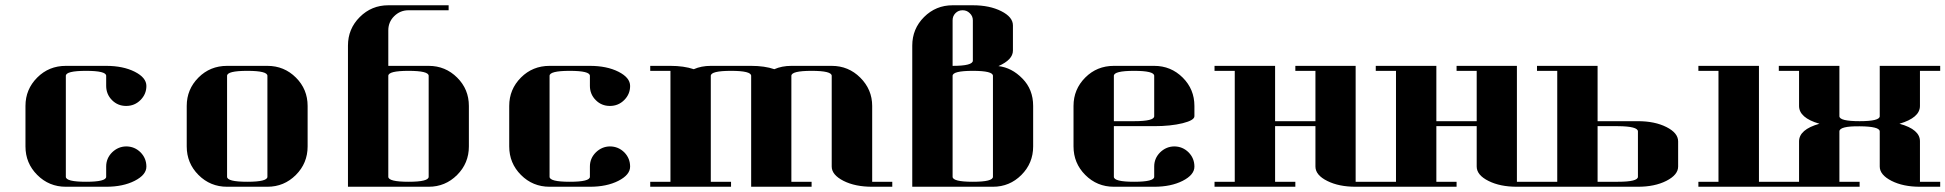

<svg xmlns="http://www.w3.org/2000/svg" viewBox="-20 -712 7417 732"><path d="M77.1 -153.8V-308.1Q77.1 -371.6 122.1 -416.5Q166.5 -460.9 231 -460.9H384.8Q449.2 -460.9 493.7 -438.5Q538.1 -416 538.1 -384.3Q538.1 -353 515.6 -330.6Q493.2 -308.1 460.9 -308.1Q429.2 -308.1 407.2 -330.1Q384.8 -352.5 384.8 -384.8V-422.9Q384.8 -441.9 308.1 -441.9Q231 -441.9 231 -422.9V-38.1Q231 -19 308.1 -19Q384.8 -19 384.8 -38.1V-77.1Q384.8 -108.4 407.2 -130.9Q430.2 -153.3 460.9 -153.8Q493.2 -153.8 516.1 -130.9Q538.1 -108.4 538.1 -76.7Q538.1 -45.4 493.2 -22.5Q448.7 0 384.8 0H231Q167 0 122.1 -44.9Q77.1 -89.8 77.1 -153.8Z M691.9 -308.1Q691.9 -371.6 736.8 -416.5Q781.2 -460.9 845.7 -460.9H999.5Q1063.5 -460.9 1108.4 -416Q1152.8 -371.6 1152.8 -308.1V-153.8Q1152.8 -89.8 1107.9 -44.9Q1063 0 999.5 0H845.7Q781.7 0 736.8 -44.9Q691.9 -89.8 691.9 -153.8ZM845.7 -38.1Q845.7 -19 922.9 -19Q999.5 -19 999.5 -38.1V-422.9Q999.5 -441.9 922.9 -441.9Q845.7 -441.9 845.7 -422.9Z M1306.6 0V-538.1Q1306.6 -602.1 1351.6 -647Q1396.5 -691.9 1460.4 -691.9H1690.4V-672.9H1537.6Q1505.4 -672.9 1482.4 -649.9Q1460.4 -627.9 1460.4 -596.2V-460.9H1614.3Q1678.2 -460.9 1723.1 -416Q1767.6 -371.6 1767.6 -308.1V-153.8Q1767.6 -89.8 1722.7 -44.9Q1677.7 0 1614.3 0ZM1460.4 -38.1Q1460.4 -19 1537.6 -19Q1614.3 -19 1614.3 -38.1V-422.9Q1614.3 -441.9 1537.6 -441.9Q1460.4 -441.9 1460.4 -422.9Z M1921.4 -153.8V-308.1Q1921.4 -371.6 1966.3 -416.5Q2010.7 -460.9 2075.2 -460.9H2229Q2293.5 -460.9 2337.9 -438.5Q2382.3 -416 2382.3 -384.3Q2382.3 -353 2359.9 -330.6Q2337.4 -308.1 2305.2 -308.1Q2273.4 -308.1 2251.5 -330.1Q2229 -352.5 2229 -384.8V-422.9Q2229 -441.9 2152.3 -441.9Q2075.2 -441.9 2075.2 -422.9V-38.1Q2075.2 -19 2152.3 -19Q2229 -19 2229 -38.1V-77.1Q2229 -108.4 2251.5 -130.9Q2274.4 -153.3 2305.2 -153.8Q2337.4 -153.8 2360.4 -130.9Q2382.3 -108.4 2382.3 -76.7Q2382.3 -45.4 2337.4 -22.5Q2293 0 2229 0H2075.2Q2011.2 0 1966.3 -44.9Q1921.4 -89.8 1921.4 -153.8Z M2459 0V-19H2536.1V-441.9H2459V-460.9H2536.1Q2587.4 -460.9 2625 -448.2Q2653.8 -460.9 2689.9 -460.9H2843.8Q2895.5 -460.9 2932.1 -448.2Q2960.9 -460.9 2997.1 -460.9H3150.9Q3214.8 -460.9 3259.8 -416Q3305.2 -370.6 3305.2 -308.1V-19H3381.8V0H3305.2Q3240.2 0 3195.8 -22.5Q3150.9 -45.4 3150.9 -77.1V-422.9Q3150.9 -441.9 3074.2 -441.9Q2997.1 -441.9 2997.1 -422.9V-19H3074.2V0H2843.8V-422.9Q2843.8 -441.9 2767.1 -441.9Q2689.9 -441.9 2689.9 -422.9V-19H2767.1V0Z M3458 0V-538.1Q3458 -602.1 3502.9 -647Q3547.9 -691.9 3611.8 -691.9H3689Q3752.9 -691.9 3797.4 -669.4Q3841.8 -647 3841.8 -615.2V-519Q3841.8 -484.4 3786.6 -460Q3837.4 -454.1 3877.9 -412.6Q3918.9 -371.1 3918.9 -308.1V-153.8Q3918.9 -89.8 3874 -44.9Q3829.1 0 3765.6 0ZM3611.8 -38.1Q3611.8 -19 3689 -19Q3765.6 -19 3765.6 -38.1V-422.9Q3765.6 -441.9 3689 -441.9Q3611.8 -441.9 3611.8 -422.9ZM3611.8 -460.9Q3689 -460.9 3689 -481V-634.8Q3689 -650.9 3676.8 -662.1Q3666 -672.9 3649.9 -672.9Q3633.8 -672.9 3623 -662.1Q3611.8 -650.9 3611.8 -634.8Z M4072.8 -153.8V-308.1Q4072.8 -371.6 4117.7 -416.5Q4162.1 -460.9 4226.6 -460.9H4380.4Q4444.3 -460.9 4489.3 -416Q4533.7 -371.6 4533.7 -308.1V-269Q4533.7 -253.4 4488.8 -242.2Q4442.9 -231 4380.4 -231H4226.6V-38.1Q4226.6 -19 4303.7 -19Q4380.4 -19 4380.4 -38.1V-77.1Q4380.4 -108.4 4402.8 -130.9Q4425.8 -153.3 4456.5 -153.8Q4488.8 -153.8 4511.7 -130.9Q4533.7 -108.4 4533.7 -76.7Q4533.7 -45.4 4488.8 -22.5Q4444.3 0 4380.4 0H4226.6Q4162.6 0 4117.7 -44.9Q4072.8 -89.8 4072.8 -153.8ZM4226.6 -250H4303.7Q4380.4 -250 4380.4 -269V-422.9Q4380.4 -441.9 4303.7 -441.9Q4226.6 -441.9 4226.6 -422.9Z M4610.4 0V-19H4687.5V-441.9H4610.4V-460.9H4841.3V-250H4995.1V-441.9H4918.5V-460.9H5148.4V-19H5225.6V0H5148.4Q5084.5 0 5040.5 -22Q4995.1 -44.4 4995.1 -77.1V-231H4841.3V-19H4918.5V0Z M5225.1 0V-19H5302.2V-441.9H5225.1V-460.9H5456.1V-250H5609.9V-441.9H5533.2V-460.9H5763.2V-19H5840.3V0H5763.2Q5699.2 0 5655.3 -22Q5609.9 -44.4 5609.9 -77.1V-231H5456.1V-19H5533.2V0Z M5839.8 -19H5917V-441.9H5839.8V-460.9H6070.8V-250H6224.6Q6289.1 -250 6333.5 -227.5Q6377.9 -205.1 6377.9 -172.9V-77.1Q6377.9 -45.4 6333 -22.5Q6288.6 0 6224.6 0H5839.8ZM6070.8 -19H6147.9Q6224.6 -19 6224.6 -38.1V-210.9Q6224.6 -230.5 6147.9 -231H6070.8ZM6455.1 0V-19H6531.7V-441.9H6455.1V-460.9H6686V-19H6762.7V0Z M6761.7 0V-19H6838.9V-172.9Q6838.9 -218.3 6916.5 -240.2Q6838.9 -262.7 6838.9 -308.1V-441.9H6761.7V-460.9H6992.7V-269Q6992.7 -250 7069.8 -250Q7146.5 -250 7146.5 -269V-460.9H7377V-441.9H7299.8V-308.1Q7299.8 -263.2 7221.7 -240.2Q7261.2 -229.5 7280.8 -212.4Q7300.3 -195.3 7299.8 -172.9V-19H7377V0H7299.8Q7235.8 0 7191.4 -22.5Q7146.5 -45.4 7146.5 -77.1V-210.9Q7146.5 -230 7069.8 -230.5Q6992.7 -231.4 6992.7 -210.9V-19H7069.8V0Z"/></svg>

Font: Hjet
Style: Regular
Weight: 400
Designer: T. Christopher White
Version: Version 1.2